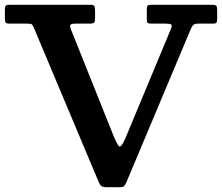

<svg xmlns="http://www.w3.org/2000/svg" viewBox="-22 -770 930 805"><path d="M504 -191 694.5 -648.5Q700.5 -663 696.2 -667Q692 -671 671.5 -671H613.5Q601 -671 597.2 -673.8Q593.5 -676.5 593.5 -688.5V-729.5Q593.5 -742 596.5 -746Q599.5 -750 611.5 -750H868.5Q881 -750 884.8 -745.8Q888.5 -741.5 888.5 -728.5V-690Q888.5 -679.5 885.5 -675.2Q882.5 -671 872 -671H812Q794 -671 788.5 -665.5Q783 -660 778 -648.5L509.5 -9.5Q504.5 2.5 499.8 8.8Q495 15 477 15H428.5Q410 15 403.5 10.5Q397 6 392 -6.5L120 -653.5Q115 -665.5 111 -668.2Q107 -671 90 -671H17.5Q4 -671 1.2 -675.8Q-1.5 -680.5 -1.5 -693.5V-729Q-1.5 -743 2.5 -746.5Q6.5 -750 20.5 -750H356.5Q370.5 -750 373.5 -745Q376.5 -740 376.5 -726V-695Q376.5 -679.5 372.5 -675.2Q368.5 -671 353 -671H296Q276 -671 273 -665.5Q270 -660 275.5 -646.5L449 -213Q467 -167.5 476.2 -157.5Q485.5 -147.5 504 -191Z"/></svg>

Font: Besley SemiBold
Style: Regular
Weight: 600
Designer: Owen Earl
Foundry: indestructible type*
Version: Version 2.001; ttfautohint (v1.8.3)